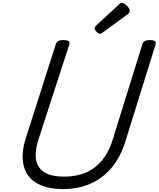

<svg xmlns="http://www.w3.org/2000/svg" viewBox="-20 -1274 1085 1313"><path d="M409 19Q327 19 267.5 -4Q208 -27 174.5 -71.5Q141 -116 135.5 -181.5Q130 -247 157 -331L362 -973Q367 -987 378.5 -993.5Q390 -1000 414 -1000Q437 -1000 448 -993Q459 -986 454 -970L243 -320Q215 -231 228 -175Q241 -119 289.5 -92.5Q338 -66 417 -66Q504 -66 569.5 -95Q635 -124 680.5 -180.5Q726 -237 751 -320L954 -973Q959 -987 970.5 -993.5Q982 -1000 1005 -1000Q1053 -1000 1044 -970L838 -309Q805 -201 744 -128Q683 -55 599 -18Q515 19 409 19ZM665 -1043Q654 -1043 640.5 -1056.5Q627 -1070 627 -1080Q627 -1084 628.5 -1088Q630 -1092 636 -1098L793 -1243Q798 -1248 802.5 -1251Q807 -1254 813 -1254Q823 -1254 835.5 -1245Q848 -1236 857.5 -1224Q867 -1212 867 -1201Q867 -1194 864.5 -1189Q862 -1184 852 -1176L684 -1053Q678 -1049 673.5 -1046Q669 -1043 665 -1043Z"/></svg>

Font: Playwrite SK
Style: Regular
Weight: 400
Designer: Veronika Burian, José Scaglione
Foundry: TypeTogether
Version: Version 1.002